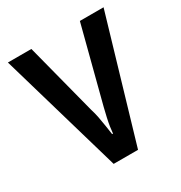

<svg xmlns="http://www.w3.org/2000/svg" viewBox="-134 -638 696 737"><g transform="rotate(-30 214.5 -270.0)"><path d="M160 0 3 -540H107L189 -223Q195 -204 199 -183.5Q203 -163 206 -142.5Q209 -122 212 -102H216Q217 -115 219.5 -131.5Q222 -148 226.5 -168Q231 -188 236 -208L322 -540H427L268 0Z"/></g></svg>

Font: Noto Sans Bengali Condensed Medium
Style: Regular
Weight: 500
Width: 3
Designer: Jelle Bosma - Monotype Design Team
Foundry: Monotype Imaging Inc.
Version: Version 2.003